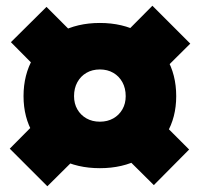

<svg xmlns="http://www.w3.org/2000/svg" viewBox="-20 -671 697 669"><path d="M328 -85Q249 -85 189 -117Q129 -149 95.5 -205.5Q62 -262 62 -336Q62 -411 95.5 -468.5Q129 -526 189 -558.5Q249 -591 328 -591Q407 -591 467 -558.5Q527 -526 560.5 -468.5Q594 -411 594 -336Q594 -262 560.5 -205.5Q527 -149 467 -117Q407 -85 328 -85ZM328 -247Q354.5 -247 374.8 -258.5Q395 -270 406.5 -290Q418 -310 418 -336Q418 -363.5 406.5 -384.5Q395 -405.5 374.8 -417.2Q354.5 -429 328 -429Q301.5 -429 281.2 -417.2Q261 -405.5 249.5 -384.5Q238 -363.5 238 -336Q238 -310 249.5 -290Q261 -270 281.2 -258.5Q301.5 -247 328 -247ZM138 -278 270 -146 145 -22 14 -153ZM511 -651 643 -519 518 -395 387 -526ZM266 -523 142 -399 18 -524 142 -647ZM639 -150 516 -26 391 -150 515 -274Z"/></svg>

Font: Hepta Slab Black
Style: Regular
Weight: 900
Designer: Michael LaGattuta
Foundry: Michael LaGattuta
Version: Version 1.102